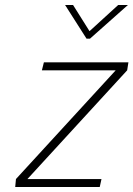

<svg xmlns="http://www.w3.org/2000/svg" viewBox="-20 -750 535 770"><path d="M241 -730H273L339 -625L454 -730H493L341 -595H327ZM44 -32 444 -468H148L156 -500H495L490 -468L90 -32H387L380 0H41Z"/></svg>

Font: Cairo ExtraLight
Style: Italic
Weight: 275
Italic angle: -13°
Designer: Mohamed Gaber, Accademia di Belle Arti di Urbino and others
Foundry: Kief Type Foundry, Accademia di Belle Arti di Urbino and others
Version: Version 3.011